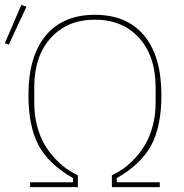

<svg xmlns="http://www.w3.org/2000/svg" viewBox="-42 -771 756 791"><path d="M-5.9 -586.9 -22 -592.8 45.9 -751 66.9 -743.2ZM82 0V-20H258.8V-37.1Q157.7 -95.2 116.5 -173.3Q75.2 -251.5 75.2 -378.9Q75.2 -538.6 146.2 -624.3Q217.3 -710 349.1 -710Q481 -710 552 -624.3Q623 -538.6 623 -378.9Q623 -251.5 581.5 -173.3Q540 -95.2 439 -37.1V-20H616.2V0H418.9V-48.8Q443.8 -60.5 467 -76.9Q490.2 -93.3 514.9 -119.9Q539.6 -146.5 557.6 -178Q575.7 -209.5 587.4 -253.4Q599.1 -297.4 599.1 -347.2V-411.1Q599.1 -539.1 531.2 -614.5Q463.4 -689.9 349.1 -689.9Q234.9 -689.9 167 -614.5Q99.1 -539.1 99.1 -411.1V-347.2Q99.1 -297.4 110.6 -253.4Q122.1 -209.5 140.1 -178Q158.2 -146.5 182.9 -119.9Q207.5 -93.3 230.7 -76.9Q253.9 -60.5 278.8 -48.8V0Z"/></svg>

Font: Anuphan Thin
Style: Regular
Weight: 250
Designer: Mike Abbink, Paul van der Laan, Pieter van Rosmalen, Mint Tantisuwanna
Foundry: Bold Monday; Cadson Demak
Version: Version 3.002;hotconv 1.0.109;makeotfexe 2.5.65596